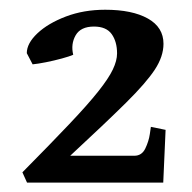

<svg xmlns="http://www.w3.org/2000/svg" viewBox="-20 -685 402 402"><path d="M321.8 -302.7H36.6L26.9 -324.2Q86.4 -384.3 125.2 -425.3Q164.1 -466.3 185.8 -493.7Q207.5 -521 216.3 -539.6Q225.1 -558.1 225.1 -573.2Q225.1 -597.7 213.9 -613.5Q202.6 -629.4 176.8 -629.4Q148.9 -629.4 138.4 -611.1Q127.9 -592.8 133.3 -570.3Q125.5 -566.9 109.4 -562.5Q93.3 -558.1 76.2 -554.7Q59.1 -551.3 48.3 -550.3L36.1 -573.7Q36.1 -594.2 58.3 -615.2Q80.6 -636.2 117.9 -650.4Q155.3 -664.6 200.2 -664.6Q256.8 -664.6 289.6 -646.2Q322.3 -627.9 322.3 -593.3Q322.3 -566.9 304.2 -539.3Q286.1 -511.7 243.7 -469.7Q201.2 -427.7 127 -358.9H261.2Q276.9 -358.9 284.2 -374Q291.5 -389.2 293.7 -404.3Q295.9 -419.4 295.9 -419.4L326.7 -413.1Z"/></svg>

Font: Gentium Book Plus
Style: Bold
Weight: 700
Designer: Victor Gaultney, Annie Olsen, Iska Routamaa, Becca Hirsbrunner
Foundry: SIL International
Version: Version 6.101